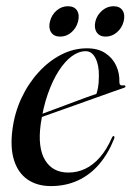

<svg xmlns="http://www.w3.org/2000/svg" viewBox="-20 -604 433 632"><path d="M69.5 -211Q69.5 -211 89 -218.2Q108.5 -225.5 139 -236.8Q169.5 -248 202.5 -260.5Q235.5 -273 263 -283Q290.5 -293 304.5 -297.5L295 -288.5Q299.5 -299 302.5 -314.8Q305.5 -330.5 305.5 -354.5Q306 -390 294.2 -412.8Q282.5 -435.5 262 -435.5Q239 -435.5 216.2 -418.8Q193.5 -402 173.2 -370.5Q153 -339 137.5 -295Q122 -251 114 -195.5Q103.5 -118.5 128.2 -77.2Q153 -36 205 -36Q234.5 -36 260.8 -48.5Q287 -61 309.2 -86.5Q331.5 -112 348.5 -151Q350 -154 351.2 -155.2Q352.5 -156.5 354.5 -156Q356 -156 356.5 -153.8Q357 -151.5 356 -148Q336.5 -98.5 306.5 -63.5Q276.5 -28.5 236.5 -10Q196.5 8.5 147.5 8.5Q102.5 8.5 71.2 -12.8Q40 -34 26.5 -75.8Q13 -117.5 21 -178Q28 -232.5 50.5 -280.8Q73 -329 106.8 -366Q140.5 -403 181.2 -424Q222 -445 266 -445Q302.5 -445 326.5 -429.2Q350.5 -413.5 362.2 -388.2Q374 -363 373 -333.5Q373 -327.5 376 -324.8Q379 -322 386.5 -323Q390 -323.5 391.2 -322.5Q392.5 -321.5 393 -320Q393.5 -318.5 392.2 -317.2Q391 -316 388 -315Q382.5 -313 357.2 -304.2Q332 -295.5 296.2 -282.5Q260.5 -269.5 221.5 -255.8Q182.5 -242 148.2 -229.8Q114 -217.5 92.8 -210Q71.5 -202.5 71.5 -202.5ZM178 -483.5Q157.5 -483.5 148.2 -497.8Q139 -512 144.5 -533.5Q150 -555.5 166.5 -569.5Q183 -583.5 203.5 -583.5Q224.5 -583.5 233.5 -569.5Q242.5 -555.5 237 -533.5Q231.5 -512 215.2 -497.8Q199 -483.5 178 -483.5ZM328 -483.5Q307.5 -483.5 298.2 -497.8Q289 -512 294 -533.5Q299.5 -555 316.2 -569.2Q333 -583.5 353.5 -583.5Q374.5 -583.5 383.5 -569.5Q392.5 -555.5 387 -533.5Q381.5 -512 365 -497.8Q348.5 -483.5 328 -483.5Z"/></svg>

Font: Fraunces 120pt
Style: Italic
Weight: 400
Italic angle: -16°
Version: Version 1.000;[b76b70a41]